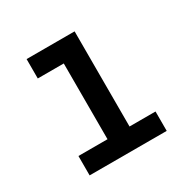

<svg xmlns="http://www.w3.org/2000/svg" viewBox="-124 -637 748 755"><g transform="rotate(-30 250.0 -260.0)"><path d="M75 0V-88H207V-432H89V-520H307V-88H425V0Z"/></g></svg>

Font: Iosevka Term Curly Semibold
Style: Regular
Weight: 600
Designer: Belleve Invis
Foundry: Belleve Invis
Version: Version 32.3.0